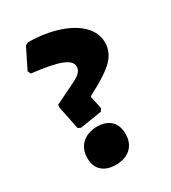

<svg xmlns="http://www.w3.org/2000/svg" viewBox="-136 -583 592 666"><g transform="rotate(-30 160.0 -250.5)"><path d="M81 -167 62 -260 63 -271 147 -312Q167 -322 176 -331.5Q185 -341 185 -354Q185 -376 150 -389.5Q115 -403 35 -412L29 -424L69 -505L81 -511Q149 -510 201.5 -492.5Q254 -475 283 -445Q312 -415 312 -377Q312 -339 283 -309.5Q254 -280 178 -241L175 -237L186 -186L179 -176L92 -162ZM58 -59Q58 -95 80 -116Q102 -137 140 -138Q176 -138 195.5 -119.5Q215 -101 215 -67Q215 -31 193 -10.5Q171 10 133 10Q98 10 78 -8Q58 -26 58 -59Z"/></g></svg>

Font: Alegreya SC ExtraBold
Style: Regular
Weight: 800
Designer: Juan Pablo del Peral
Foundry: Huerta Tipografica
Version: Version 2.007; ttfautohint (v1.6)